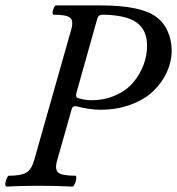

<svg xmlns="http://www.w3.org/2000/svg" viewBox="-26 -686 654 709"><path d="M-2.9 2.9Q-6.8 1.5 -6.3 -7.3Q-5.9 -16.1 -1.5 -26.6Q2.9 -37.1 6.8 -37.1Q51.8 -37.1 71 -48.6Q90.3 -60.1 100.1 -94.2L236.8 -576.2Q246.6 -609.4 232.9 -620.6Q219.2 -631.8 170.9 -631.8Q167.5 -633.3 168.2 -640.9Q168.9 -648.4 173.1 -657.2Q177.2 -666 181.2 -666H346.2Q491.7 -666 548.8 -625Q579.1 -603.5 593.5 -569.8Q607.9 -536.1 607.9 -500Q607.9 -458.5 590.1 -419.4Q572.3 -380.4 539.8 -349.4Q507.3 -318.4 456.8 -299.6Q406.2 -280.8 345.2 -280.8Q304.7 -280.8 254.9 -293.9Q241.7 -295.4 238.8 -283.2L185.1 -94.2Q175.3 -60.1 189.2 -48.6Q203.1 -37.1 252.9 -37.1Q256.3 -35.6 255.6 -26.6Q254.9 -17.6 250.2 -7.1Q245.6 3.4 241.2 2.9Q173.8 0 118.2 0Q57.1 0 -2.9 2.9ZM310.1 -315.9Q360.4 -315.9 401.1 -334.2Q441.9 -352.5 466.6 -382.3Q491.2 -412.1 504.2 -446.8Q517.1 -481.4 517.1 -517.1Q517.1 -574.7 479 -602.5Q440.9 -630.4 353 -631.8Q336.9 -631.8 333 -616.2L256.8 -345.2Q250.5 -326.2 264.2 -323.2Q289.1 -315.9 310.1 -315.9Z"/></svg>

Font: Junicode SmCond Medium
Style: Italic
Weight: 500
Width: 4
Italic angle: -11°
Designer: Peter S. Baker
Version: Version 2.206